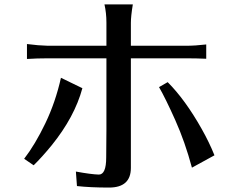

<svg xmlns="http://www.w3.org/2000/svg" viewBox="-20 -806 1040 866"><path d="M88.9 -89.8Q138.7 -154.3 184.6 -250Q230.5 -345.7 254.9 -455.1L351.6 -408.2Q316.4 -278.3 212.9 -150.4Q168.9 -96.7 131.8 -60.5ZM101.6 -540V-607.4Q153.3 -600.6 196.3 -599.6H460V-704.1Q460 -747.1 451.2 -786.1H579.1Q570.3 -732.4 570.3 -703.1V-599.6H817.4Q860.4 -599.6 910.2 -605.5V-541Q866.2 -543 818.4 -543H570.3V-48.8Q570.3 40 471.7 40Q387.7 40 327.1 33.2L322.3 -32.2Q391.6 -19.5 425.8 -18.6Q459 -18.6 459 -95.7L460 -221.7V-543H197.3Q146.5 -543 101.6 -540ZM697.3 -413.1 736.3 -435.5Q815.4 -356.4 889.6 -224.6Q923.8 -164.1 947.3 -105.5L845.7 -49.8Q814.5 -166 770.5 -264.2Q726.6 -362.3 697.3 -413.1Z"/></svg>

Font: GenEi LateMin v2
Style: Medium
Weight: 500
Designer: o_tamon (Modified)
Foundry: o_tamon / Adobe Systems Incorporated / FONT 910 / Philipp H. Poll
Version: Version 2.1;Original Version 1.004